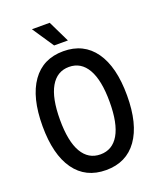

<svg xmlns="http://www.w3.org/2000/svg" viewBox="-166 -1010 932 1127"><g transform="rotate(-20 300.0 -447.0)"><path d="M300 16Q173 16 104.5 -80Q36 -176 36 -354Q36 -533 104.5 -629.5Q173 -726 300 -726Q427 -726 495.5 -629.5Q564 -533 564 -354Q564 -176 495.5 -80Q427 16 300 16ZM300 -82Q375 -82 415 -150.5Q455 -219 455 -354Q455 -489 415 -558.5Q375 -628 300 -628Q225 -628 185 -558.5Q145 -489 145 -354Q145 -219 185 -150.5Q225 -82 300 -82ZM262 -776 172 -910H283L348 -776Z"/></g></svg>

Font: Geist Mono Medium
Style: Regular
Weight: 500
Monospace: yes
Designer: Basement.studio, Andrés Briganti, Mateo Zaragoza
Foundry: Basement.studio, Vercel, Andrés Briganti, Guido Ferreyra, Mateo Zaragoza
Version: Version 1.500; ttfautohint (v1.8.4.7-5d5b)